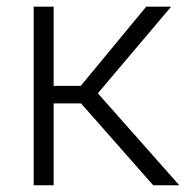

<svg xmlns="http://www.w3.org/2000/svg" viewBox="-20 -548 558 568"><path d="M219.7 -242.2H138.7V0H79.6V-528.3H138.7V-293.9H218.8L412.6 -528.3H486.3L269.5 -272L510.3 0H433.1Z"/></svg>

Font: Roboto Light
Style: Regular
Weight: 300
Designer: Google
Version: Version 2.134; 2016; ttfautohint (v1.6)